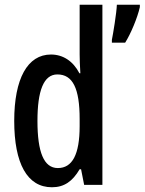

<svg xmlns="http://www.w3.org/2000/svg" viewBox="-20 -780 610 810"><path d="M199 10C251 10 286 -15 316 -66H322L335 0H412V-760H316V-550C316 -529 317 -504 319 -471H315C288 -523 245 -550 195 -550C96 -550 40 -448 40 -270C40 -90 95 10 199 10ZM570 -750V-760H473C472 -727 457 -636 452 -612V-600H508C531 -636 560 -705 570 -750ZM224 -71C165 -71 138 -138 138 -270C138 -397 164 -466 222 -466C287 -466 316 -407 316 -278V-248C316 -128 285 -71 224 -71Z"/></svg>

Font: Noto Sans Arabic UI XCn Md
Style: Regular
Weight: 500
Width: 2
Designer: Monotype Design Team, Nadine Chahine and Nizar Qandah
Foundry: Monotype Imaging Inc.
Version: Version 2.010